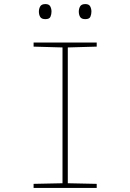

<svg xmlns="http://www.w3.org/2000/svg" viewBox="-20 -923 640 943"><path d="M145 0V-20L287 -23V-690L145 -694V-714H455V-694L313 -690V-23L455 -20V0ZM399 -829Q380 -829 373.5 -840Q367 -851 367 -866Q367 -880 373.5 -891.5Q380 -903 399 -903Q417 -903 423 -891.5Q429 -880 429 -866Q429 -853 424 -841Q419 -829 399 -829ZM203 -829Q184 -829 177.5 -840Q171 -851 171 -866Q171 -880 177.5 -891.5Q184 -903 203 -903Q221 -903 227 -891.5Q233 -880 233 -866Q233 -853 228 -841Q223 -829 203 -829Z"/></svg>

Font: Noto Sans Mono Thin
Style: Regular
Weight: 100
Designer: Monotype Design Team
Foundry: Monotype Imaging Inc.
Version: Version 2.014